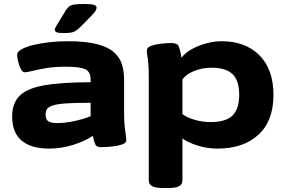

<svg xmlns="http://www.w3.org/2000/svg" viewBox="-20 -738 1422 964"><path d="M227 8Q136 8 88.5 -32Q41 -72 41 -153Q41 -219 78 -256.5Q115 -294 201 -309.5Q287 -325 435 -325V-339Q435 -377 409 -390Q383 -403 310 -403Q254 -403 212 -396Q170 -389 143 -382Q116 -375 104 -375Q93 -375 84.5 -391.5Q76 -408 71 -429Q66 -450 66 -463Q66 -478 88 -490.5Q110 -503 147 -512Q184 -521 229 -526Q274 -531 321 -531Q409 -531 464.5 -517Q520 -503 550 -477.5Q580 -452 591.5 -417Q603 -382 603 -340V-175Q603 -130 606 -103Q609 -76 611.5 -60.5Q614 -45 614 -34Q614 -22 599.5 -15.5Q585 -9 564 -5.5Q543 -2 521.5 -0.5Q500 1 486 1Q465 1 458.5 -13Q452 -27 446 -56Q408 -30 348.5 -11Q289 8 227 8ZM271 -120Q299 -120 332.5 -126Q366 -132 394.5 -140.5Q423 -149 435 -155V-222Q359 -222 314 -219Q269 -216 246.5 -209Q224 -202 216.5 -191Q209 -180 209 -163Q209 -139 222 -129.5Q235 -120 271 -120ZM301 -572Q274 -572 264.5 -576Q255 -580 255 -589Q255 -594 258.5 -600Q262 -606 267 -615L311 -687Q319 -699 328 -706Q337 -713 354.5 -715.5Q372 -718 406 -718Q436 -718 450.5 -714Q465 -710 465 -699Q465 -685 440 -660L383 -602Q365 -584 350 -578Q335 -572 301 -572Z M796 206Q760 206 743.5 196.5Q727 187 727 168V-349Q727 -396 724.5 -421Q722 -446 719.5 -459Q717 -472 717 -483Q717 -500 739.5 -508Q762 -516 791 -519Q820 -522 841 -522Q869 -522 876.5 -507Q884 -492 891 -448Q910 -473 943.5 -491.5Q977 -510 1016.5 -520.5Q1056 -531 1092 -531Q1212 -531 1282.5 -460.5Q1353 -390 1353 -261Q1353 -131 1277.5 -61.5Q1202 8 1072 8Q1020 8 971 -7.5Q922 -23 896 -43V168Q896 187 880 196.5Q864 206 827 206ZM1037 -125Q1113 -125 1147 -157.5Q1181 -190 1181 -262Q1181 -334 1147.5 -366Q1114 -398 1042 -398Q995 -398 954.5 -381.5Q914 -365 896 -339V-165Q918 -148 957.5 -136.5Q997 -125 1037 -125Z"/></svg>

Font: Asap Expanded ExtraBold
Style: Regular
Weight: 800
Width: 7
Designer: Pablo Cosgaya
Foundry: Omnibus-Type
Version: Version 3.001; ttfautohint (v1.8.4.7-5d5b)